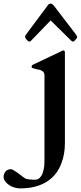

<svg xmlns="http://www.w3.org/2000/svg" viewBox="-141 -739 447 1062"><path d="M139 -626 253 -514C254 -513 256 -512 258 -510C261 -510 263 -509 264 -509C265 -509 267 -510 270 -512L277 -520C280 -523 282 -526 284 -528C285 -532 286 -534 286 -535C285 -538 283 -542 280 -547L159 -705C156 -708 153 -712 150 -714C147 -718 143 -719 139 -719C132.2 -719 124.6 -713.7 123 -709L3 -548C-0.5 -542.7 -2 -542.3 -2 -535C-2 -530.1 2 -524 6 -520L14 -512C17 -510 19 -509 20 -509C21 -509 23 -510 26 -510C28 -511 30 -513 31 -514ZM-121 240C-121 248 -118 256 -113 263C-97.2 285.1 -66.5 303 -28 303C91 303 169.1 249.8 200 160C212 129 218 93 218 52V-449C218 -456 215 -460 210 -460H207C206 -459 204 -459 203 -458L41 -381C38 -380 36 -378 36 -376C34 -375 34 -373 34 -372C34 -368 34 -366 36 -364C43.5 -360.3 52.5 -358.4 62 -356C83 -353 105 -346.4 105 -323V145C105 154 104 165 104 178C100 203.9 95.5 227.5 80 243C74 251 64 255 53 255C44 255 37 255 30 254C24 254 18 254 14 252C2.5 252 -6.2 245.1 -13 240C-34.5 223.1 -46.8 213.9 -65 203C-71.6 199 -74.9 197 -82 197C-106 197 -121 217.1 -121 240Z"/></svg>

Font: fbb
Style: Bold
Weight: 400
Designer: David J. Perry, Michael Sharpe
Version: Version 1.045